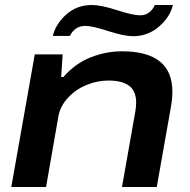

<svg xmlns="http://www.w3.org/2000/svg" viewBox="-20 -743 756 763"><path d="M189.9 -600.1Q201.2 -647.5 243.2 -685.3Q285.2 -723.1 345.2 -723.1Q381.8 -723.1 445.1 -702.6Q508.3 -682.1 537.1 -682.1Q558.1 -682.1 573 -693.8Q587.9 -705.6 595.2 -723.1H667Q656.2 -675.8 612.1 -637.5Q567.9 -599.1 508.8 -599.1Q473.6 -599.1 409.9 -619.6Q346.2 -640.1 318.8 -640.1Q296.4 -640.1 280.8 -628.7Q265.1 -617.2 257.8 -600.1ZM24.9 0 118.2 -526.9H229L223.1 -437H231.9Q279.3 -491.2 340.3 -515.1Q401.4 -539.1 464.8 -539.1Q665 -539.1 665 -378.9Q665 -350.6 659.2 -317.9L603 0H464.8L518.1 -301.8Q521 -320.3 521 -335Q521 -381.8 492.9 -402.3Q464.8 -422.9 411.1 -422.9Q366.2 -422.9 323.7 -405.3Q281.2 -387.7 250.2 -354.5Q219.2 -321.3 211.9 -279.8L163.1 0Z"/></svg>

Font: Archivo Expanded SemiBold
Style: Italic
Weight: 600
Width: 7
Italic angle: -10°
Designer: Hector Gatti
Foundry: Omnibus-Type
Version: Version 2.001